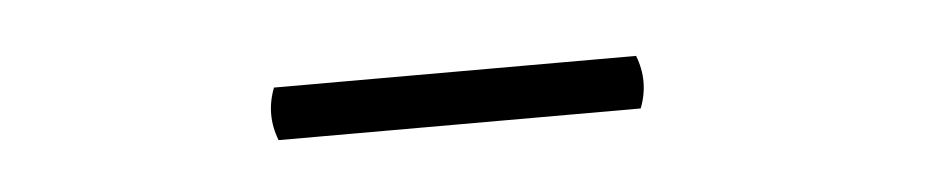

<svg xmlns="http://www.w3.org/2000/svg" viewBox="-22 -684 644 131"><g transform="rotate(-5 300.0 -618.0)"><path d="M166 -636H414Q421 -618 414 -600H166Q159 -618 166 -636Z"/></g></svg>

Font: Arima Thin Light
Style: Regular
Weight: 300
Version: Version 1.100